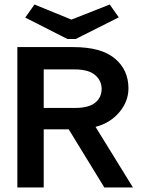

<svg xmlns="http://www.w3.org/2000/svg" viewBox="-20 -832 640 852"><path d="M57 0V-623H306Q429 -623 489.5 -572.5Q550 -522 550 -440Q550 -382 509.5 -334Q469 -286 404 -269L570 0H443L285 -258H174V0ZM174 -353H313Q373 -353 402 -376Q431 -399 431 -438Q431 -474 402 -499Q373 -524 311 -524H174ZM467 -812 507 -755 316 -659H279L92 -754L133 -812L297 -745Z"/></svg>

Font: Inconsolata Expanded Bold
Style: Regular
Weight: 700
Width: 7
Monospace: yes
Designer: Raph Levien, Cyreal, Brenton Simpson
Foundry: Raph Levien, Cyreal, Google
Version: Version 3.001; ttfautohint (v1.8.2.53-6de2)